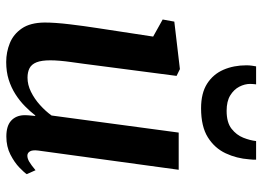

<svg xmlns="http://www.w3.org/2000/svg" viewBox="-136 -720 866 635"><g transform="rotate(90 297.5 -403.0)"><path d="M185.5 10Q153 10 123.2 -2Q93.5 -14 74.5 -41.8Q55.5 -69.5 55 -117Q55 -134.5 56.5 -155.5Q58 -176.5 60.8 -199.8Q63.5 -223 66.8 -246.8Q70 -270.5 73.5 -292.5L101.5 -476L45 -507.5L52 -546L209 -564.5L231.5 -553.5L197 -289Q194.5 -268 191.5 -246.5Q188.5 -225 185.8 -205.2Q183 -185.5 181.5 -167.8Q180 -150 180 -136Q180 -107 186.5 -90.5Q193 -74 206 -67.2Q219 -60.5 237.5 -60.5Q261 -60.5 284.2 -72Q307.5 -83.5 327.8 -101.8Q348 -120 362.5 -140L419 -560.5H542L478.5 -96.5Q476 -77.5 481 -68.8Q486 -60 495.5 -60Q504.5 -60 515 -66Q525.5 -72 543.5 -87L556.5 -58Q551.5 -50 534.8 -33.8Q518 -17.5 491.8 -4Q465.5 9.5 432 9.5Q397 9.5 379.8 -6.2Q362.5 -22 361.5 -48.5Q361.5 -51 361.5 -55.2Q361.5 -59.5 362 -64.8Q362.5 -70 363 -75.5Q363.5 -81 364 -85.5L362.5 -86.5Q349 -69 331.5 -51.8Q314 -34.5 292 -20.5Q270 -6.5 243.8 1.8Q217.5 10 185.5 10ZM338.5 -634.5Q288.5 -634.5 257.2 -654.5Q226 -674.5 211.2 -708.5Q196.5 -742.5 196.5 -784.5Q196.5 -794.5 197.8 -803Q199 -811.5 200 -816.5H259.5Q259 -812 258.5 -807.2Q258 -802.5 258 -797Q258 -779 267.2 -761Q276.5 -743 296 -731Q315.5 -719 347 -719Q385.5 -719 406.2 -735.2Q427 -751.5 436 -774.2Q445 -797 447 -816.5H508.5Q508.5 -812 508.5 -806.2Q508.5 -800.5 507.5 -794Q504.5 -752 487.5 -715.8Q470.5 -679.5 434.8 -657Q399 -634.5 338.5 -634.5Z"/></g></svg>

Font: Merriweather 24pt SemiBold
Style: Italic
Weight: 600
Italic angle: -7.8°
Version: Version 2.101